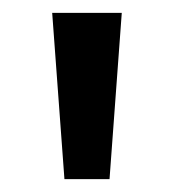

<svg xmlns="http://www.w3.org/2000/svg" viewBox="-20 -734 269 298"><path d="M169 -714 150 -456H80L61 -714Z"/></svg>

Font: Noto Sans Ethiopic SemiCondensed Medium
Style: Regular
Weight: 500
Width: 4
Designer: Monotype Design Team
Foundry: Monotype Imaging Inc.
Version: Version 2.102; ttfautohint (v1.8.4.7-5d5b)